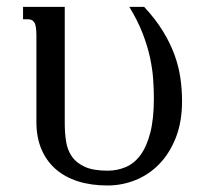

<svg xmlns="http://www.w3.org/2000/svg" viewBox="-20 -539 619 569"><path d="M87.9 -433.6Q87.9 -448.7 86.4 -458Q85 -467.3 81.5 -472.7Q78.1 -478 73.2 -480Q68.4 -481.9 62 -481.9H48.3V-518.6H171.9V-173.3Q171.9 -145.5 175.8 -120.1Q179.7 -94.7 192.9 -75.4Q206.1 -56.2 231.2 -44.7Q256.3 -33.2 298.8 -33.2Q327.1 -33.2 352.3 -43.7Q377.4 -54.2 396 -79.1Q414.6 -104 425.3 -145.3Q436 -186.5 436 -247.6Q436 -275.4 433.8 -305.7Q431.6 -335.9 424.3 -369.6Q417 -403.3 402.6 -440.4Q388.2 -477.5 363.3 -518.6H407.2Q440.9 -482.4 462.6 -447Q484.4 -411.6 497.1 -376.7Q509.8 -341.8 514.6 -307.6Q519.5 -273.4 519.5 -239.7Q519.5 -177.7 501 -130.9Q482.4 -84 451.7 -52.5Q420.9 -21 381.1 -5.1Q341.3 10.7 298.8 10.7Q250 10.7 210.9 -1.7Q171.9 -14.2 144.5 -38.3Q117.2 -62.5 102.5 -97.4Q87.9 -132.3 87.9 -177.2Z"/></svg>

Font: Arian Grqi
Style: Regular
Weight: 400
Designer: Ruben Hakobyan (Tarumian)
Foundry: Ruben Hakobyan (Tarumian)
Version: Version 1.003